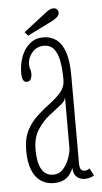

<svg xmlns="http://www.w3.org/2000/svg" viewBox="-49 -662 373 705"><g transform="rotate(-5 137.5 -310.0)"><path d="M121 10Q93.5 10 73 -4Q52.5 -18 41.2 -46.5Q30 -75 30 -118Q30 -163 46 -193Q62 -223 85.8 -244.2Q109.5 -265.5 133.2 -283.2Q157 -301 173 -320Q189 -339 189 -365.5Q189 -404.5 183.5 -433.8Q178 -463 164.8 -479.2Q151.5 -495.5 128 -495.5Q102 -495.5 85 -476Q68 -456.5 68 -432.5Q68 -423 69.5 -418.2Q71 -413.5 72.2 -409.2Q73.5 -405 73.5 -397Q73.5 -385.5 69 -377.2Q64.5 -369 54.5 -369Q45 -369 40.8 -377.5Q36.5 -386 36.5 -401Q36.5 -436.5 47.8 -465Q59 -493.5 79.5 -510Q100 -526.5 128 -526.5Q156 -526.5 176.2 -511.8Q196.5 -497 207.8 -464.5Q219 -432 219 -378V-55.5Q219 -38 223.8 -31.8Q228.5 -25.5 237.5 -25.5Q244.5 -25.5 249 -27.8Q253.5 -30 255.5 -32.5L270 -5.5Q265 -1 255.5 1.8Q246 4.5 234.5 4.5Q224.5 4.5 215 0Q205.5 -4.5 199.5 -14.2Q193.5 -24 193.5 -40Q190 -29.5 181.8 -17.8Q173.5 -6 158.8 2Q144 10 121 10ZM121 -21Q144 -21 159 -38.2Q174 -55.5 181.5 -77.8Q189 -100 189 -114.5V-301Q188 -287 169 -272.5Q150 -258 125.8 -238.8Q101.5 -219.5 83 -190.5Q64.5 -161.5 64.5 -118Q64.5 -70.5 78.8 -45.8Q93 -21 121 -21ZM74 -537.5 62 -551 145 -615.5Q152 -621.5 160 -625.5Q168 -629.5 175 -629.5Q180 -629.5 184.2 -627.2Q188.5 -625 191 -620Q193 -616.5 193 -612Q193 -602.5 183.2 -594.5Q173.5 -586.5 162 -581Z"/></g></svg>

Font: Imbue Thin
Style: Regular
Weight: 100
Designer: Tyler Finck
Foundry: Etcetera Type Company
Version: Version 1.102